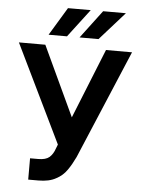

<svg xmlns="http://www.w3.org/2000/svg" viewBox="-62 -988 780 1050"><g transform="rotate(5 328.0 -463.5)"><path d="M178 -104Q219 -104 239 -121Q259 -139 269 -169L278 -192L17 -730H162L341 -347L495 -730H638L386 -133Q366 -91 345 -61Q322 -27 285 -8Q248 13 189 13H133V-104ZM586 -940 449 -786H345L461 -940ZM393 -940 276 -786H175L268 -940Z"/></g></svg>

Font: Sinter Bold
Style: Regular
Weight: 700
Foundry: Adobe & rsms
Version: Version 1.000